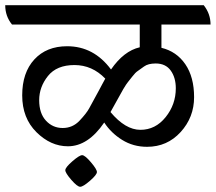

<svg xmlns="http://www.w3.org/2000/svg" viewBox="-56 -631 826 735"><path d="M562 -537V-448Q620 -434 653.5 -385Q687 -336 687 -259Q687 -182 635.5 -125.5Q584 -69 507 -69Q454 -69 411.5 -95.5Q369 -122 343 -162Q281 -71 204 -71Q138 -71 83.5 -125Q29 -179 29 -266Q29 -353 75.5 -403.5Q122 -454 201 -454Q303 -454 369 -365Q418 -436 479 -450V-537H-10Q-36 -569 -36 -611H724Q750 -578 750 -537ZM347 -330Q297 -382 229 -382Q161 -382 127.5 -340Q94 -298 94 -247.5Q94 -197 120 -169Q146 -141 184 -141Q222 -141 248.5 -169Q275 -197 285.5 -216.5Q296 -236 307 -256Q318 -276 322 -283.5Q326 -291 334.5 -307Q343 -323 347 -330ZM367 -202Q424 -134 481.5 -134Q539 -134 578 -182.5Q617 -231 617 -293Q617 -334 597.5 -361Q578 -388 540 -388Q511 -388 495.5 -376.5Q480 -365 471 -359Q462 -353 450.5 -338Q439 -323 433.5 -316.5Q428 -310 416 -290Q411 -281 367 -202ZM194 20.5Q194 10 221 -13.5Q248 -37 258.5 -37Q269 -37 292 -10Q315 17 315 27.5Q315 38 288.5 61Q262 84 251 84Q240 84 217 57.5Q194 31 194 20.5Z"/></svg>

Font: Karma Medium
Style: Regular
Weight: 500
Designer: Joana Correia
Foundry: Indian Type Foundry
Version: Version 1.202;PS 1.0;hotconv 1.0.78;makeotf.lib2.5.61930; tt